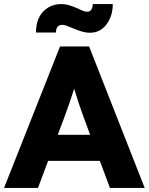

<svg xmlns="http://www.w3.org/2000/svg" viewBox="-21 -930 736 950"><path d="M-1 0 276 -700H420L695 0H523L473 -134H217L167 0ZM299 -354 265 -263H425L391 -355Q380 -385 368 -421Q356 -457 346 -491Q335 -457 323.5 -423Q312 -389 299 -354ZM424 -768Q404 -768 384 -774Q364 -780 340 -790Q321 -798 309 -802.5Q297 -807 287 -807Q256 -807 256 -769H157Q157 -835 192.5 -872.5Q228 -910 284 -910Q315 -910 364 -888Q380 -880 391 -876Q402 -872 411 -872Q424 -872 431 -882.5Q438 -893 438 -910H537Q537 -851 506 -809.5Q475 -768 424 -768Z"/></svg>

Font: Lexend Deca
Style: Bold
Weight: 700
Designer: Bonnie Shaver-Troup, Thomas Jockin
Foundry: Lexend
Version: Version 1.008; ttfautohint (v1.8.4.7-5d5b)